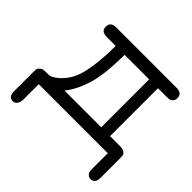

<svg xmlns="http://www.w3.org/2000/svg" viewBox="-144 -581 870 870"><g transform="rotate(45 291.5 -146.0)"><path d="M13.2 -22Q13.2 -34.2 14.2 -40Q15.1 -45.9 24.2 -54Q33.2 -62 50.8 -62H69.8Q83 -62 98.1 -71.8Q156.2 -110.8 175 -184.8Q193.8 -258.8 193.8 -369.1H137.2Q100.1 -369.1 100.1 -398.9Q100.1 -429.7 134.8 -430.2H523.9Q559.1 -430.2 559.1 -398.9Q559.1 -380.9 543 -372.1Q536.1 -369.1 515.1 -369.1H464.8V-62H526.9Q545.9 -62 555.4 -55.9Q564.9 -49.8 566.4 -43.5Q567.9 -37.1 567.9 -24.9V102.1Q567.9 138.2 540 138.2Q522.9 138.2 515.1 122.1Q512.2 117.2 512.2 98.1V0H69.8V97.2Q69.8 99.1 69.8 101.6Q69.8 104 68.4 111.1Q66.9 118.2 64 123.5Q61 128.9 54.9 133.5Q48.8 138.2 41 138.2Q13.2 138.2 13.2 100.1ZM172.9 -62H408.2V-369.1H251Q250 -240.2 229 -173.1Q208 -106 172.9 -62Z"/></g></svg>

Font: CMU Typewriter Text Variable Width
Style: Medium
Weight: 500
Version: Version 0.7.0